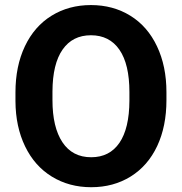

<svg xmlns="http://www.w3.org/2000/svg" viewBox="-20 -741 730 770"><path d="M647.5 -339.4Q647.5 -234.4 610.4 -155.3Q573.2 -76.2 504.2 -33.2Q435.1 9.8 345.7 9.8Q257.3 9.8 188 -32.7Q118.7 -75.2 80.6 -154.1Q42.5 -232.9 42 -335.4V-370.6Q42 -475.6 79.8 -555.4Q117.7 -635.3 186.8 -678Q255.9 -720.7 344.7 -720.7Q433.6 -720.7 502.7 -678Q571.8 -635.3 609.6 -555.4Q647.5 -475.6 647.5 -371.1ZM499 -371.6Q499 -483.4 459 -541.5Q418.9 -599.6 344.7 -599.6Q271 -599.6 231 -542.2Q190.9 -484.9 190.4 -374V-339.4Q190.4 -230.5 230.5 -170.4Q270.5 -110.4 345.7 -110.4Q419.4 -110.4 459 -168.2Q498.5 -226.1 499 -336.9Z"/></svg>

Font: Shabnam FD
Style: Bold-FD
Weight: 700
Foundry: DejaVu fonts team - Redesigned by Saber Rastikerdar - Based on Vazir font
Version: Version 5.0.1